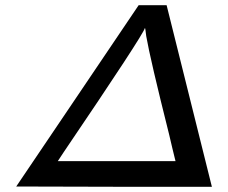

<svg xmlns="http://www.w3.org/2000/svg" viewBox="-20 -714 873 734"><path d="M273 -343 510 -694H617Q790 -2 790 0H416L42 -1ZM539 -576Q536 -597 536 -600Q536 -602 535 -605Q534 -606 534 -607Q527 -580 222 -130L201 -98H651L648 -110Q645 -123 638.5 -149Q632 -175 627 -198Q554 -489 539 -576Z"/></svg>

Font: MathJax_SansSerif
Style: Italic
Weight: 400
Version: Version 1.1